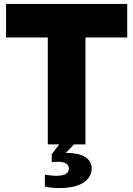

<svg xmlns="http://www.w3.org/2000/svg" viewBox="-20 -740 683 984"><path d="M225 0H284L245 51V91C255 89 265 89 275 89C315 89 333 102 333 124C333 147 315 161 267 161C253 161 232 159 210 155V216C235 222 260 224 285 224C402 224 450 176 450 124C450 73 402 44 328 44H317L359 0H418V-548H632V-720H11V-548H225Z"/></svg>

Font: Aspekta 850
Style: Regular
Weight: 850
Designer: Ivo Dolenc
Version: Version 2.000